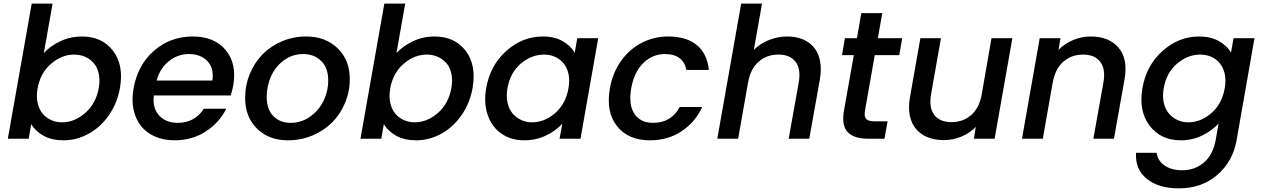

<svg xmlns="http://www.w3.org/2000/svg" viewBox="-20 -760 6923 1052"><path d="M220.2 -469.2Q256.3 -508.8 311.3 -534.4Q366.2 -560.1 428.2 -560.1Q539.6 -560.1 599.4 -481.7Q659.2 -403.3 637.2 -277.8Q622.6 -194.8 576.7 -128.9Q530.8 -63 465.6 -27.1Q400.4 8.8 328.1 8.8Q264.2 8.8 219 -16.1Q173.8 -41 150.9 -80.1L137.2 0H22.9L153.8 -740.2H268.1ZM521 -277.8Q528.8 -321.3 521 -356.7Q513.2 -392.1 493.7 -414.3Q474.1 -436.5 446.5 -448.7Q418.9 -460.9 386.2 -460.9Q318.4 -460.9 259.8 -410.6Q201.2 -360.4 186 -275.9Q178.2 -232.4 186 -196.8Q193.8 -161.1 213.1 -137.9Q232.4 -114.7 260 -102.3Q287.6 -89.8 319.8 -89.8Q388.2 -89.8 447 -141.1Q505.9 -192.4 521 -277.8Z M1014.6 -463.9Q954.1 -463.9 905.3 -424.8Q856.4 -385.7 837.9 -318.8H1143.6Q1153.8 -385.3 1116.9 -424.6Q1080.1 -463.9 1014.6 -463.9ZM1219.7 -164.1Q1181.6 -87.9 1107.4 -39.6Q1033.2 8.8 936.5 8.8Q877.4 8.8 830.3 -11.5Q783.2 -31.7 753.4 -68.8Q723.6 -106 711.9 -158.4Q700.2 -210.9 711.9 -275.9Q734.9 -404.8 824.2 -482.4Q913.6 -560.1 1036.6 -560.1Q1154.8 -560.1 1216.8 -485.4Q1278.8 -410.6 1257.8 -291Q1254.9 -272.5 1243.7 -236.8H822.8Q814.5 -168.5 851.6 -127.7Q888.7 -86.9 953.6 -86.9Q1046.9 -86.9 1096.7 -164.1Z M1896.5 -327.1Q1896.5 -257.3 1870.1 -195.1Q1843.8 -132.8 1798.8 -88.1Q1753.9 -43.5 1691.2 -17.3Q1628.4 8.8 1558.6 8.8Q1453.1 8.8 1388.2 -55.2Q1323.2 -119.1 1323.2 -223.1Q1323.2 -292.5 1348.6 -354.5Q1374 -416.5 1418 -461.7Q1461.9 -506.8 1524.2 -533.4Q1586.4 -560.1 1657.2 -560.1Q1763.2 -560.1 1829.8 -495.6Q1896.5 -431.2 1896.5 -327.1ZM1441.4 -228Q1441.4 -160.6 1477.8 -123.8Q1514.2 -86.9 1572.3 -86.9Q1629.9 -86.9 1677.5 -119.6Q1725.1 -152.3 1751.7 -205.8Q1778.3 -259.3 1778.3 -319.8Q1778.3 -388.7 1739.5 -426.3Q1700.7 -463.9 1641.6 -463.9Q1583.5 -463.9 1537.1 -430.7Q1490.7 -397.5 1466.1 -344Q1441.4 -290.5 1441.4 -228Z M2152.3 -469.2Q2188.5 -508.8 2243.4 -534.4Q2298.3 -560.1 2360.4 -560.1Q2471.7 -560.1 2531.5 -481.7Q2591.3 -403.3 2569.3 -277.8Q2554.7 -194.8 2508.8 -128.9Q2462.9 -63 2397.7 -27.1Q2332.5 8.8 2260.3 8.8Q2196.3 8.8 2151.1 -16.1Q2106 -41 2083 -80.1L2069.3 0H1955.1L2085.9 -740.2H2200.2ZM2453.1 -277.8Q2460.9 -321.3 2453.1 -356.7Q2445.3 -392.1 2425.8 -414.3Q2406.2 -436.5 2378.7 -448.7Q2351.1 -460.9 2318.4 -460.9Q2250.5 -460.9 2191.9 -410.6Q2133.3 -360.4 2118.2 -275.9Q2110.4 -232.4 2118.2 -196.8Q2126 -161.1 2145.3 -137.9Q2164.6 -114.7 2192.1 -102.3Q2219.7 -89.8 2252 -89.8Q2320.3 -89.8 2379.2 -141.1Q2438 -192.4 2453.1 -277.8Z M2644 -277.8Q2666 -402.8 2754.6 -481.4Q2843.3 -560.1 2954.1 -560.1Q3018.6 -560.1 3062.7 -534.7Q3106.9 -509.3 3128.9 -471.2L3143.1 -550.8H3257.8L3160.6 0H3045.9L3061 -82Q3025.4 -43 2970.9 -17.1Q2916.5 8.8 2852.1 8.8Q2780.8 8.8 2728.3 -27.1Q2675.8 -63 2652.6 -128.9Q2629.4 -194.8 2644 -277.8ZM3094.7 -275.9Q3102.5 -320.3 3095 -354.7Q3087.4 -389.2 3068.1 -412.8Q3048.8 -436.5 3021.2 -448.7Q2993.7 -460.9 2960.9 -460.9Q2892.6 -460.9 2834.2 -411.9Q2775.9 -362.8 2760.7 -277.8Q2752.9 -234.4 2760.7 -198.2Q2768.6 -162.1 2788.1 -138.9Q2807.6 -115.7 2835.2 -102.8Q2862.8 -89.8 2895 -89.8Q2963.4 -89.8 3021.5 -140.1Q3079.6 -190.4 3094.7 -275.9Z M3321.8 -275.9Q3336.4 -360.4 3382.3 -425.3Q3428.2 -490.2 3495.6 -525.1Q3563 -560.1 3641.6 -560.1Q3741.7 -560.1 3798.6 -512.5Q3855.5 -464.8 3863.8 -377H3740.7Q3733.4 -418 3703.9 -440.9Q3674.3 -463.9 3624.5 -463.9Q3554.7 -463.9 3504.4 -414.3Q3454.1 -364.7 3438.5 -275.9Q3422.9 -186.5 3455.8 -136.7Q3488.8 -86.9 3558.6 -86.9Q3657.7 -86.9 3704.6 -173.8H3827.6Q3789.1 -90.3 3714.4 -40.8Q3639.6 8.8 3541.5 8.8Q3421.9 8.8 3360.4 -69.3Q3298.8 -147.5 3321.8 -275.9Z M3910.2 0 4041 -740.2H4155.3L4110.4 -486.8Q4145 -521.5 4193.4 -540.8Q4241.7 -560.1 4294.4 -560.1Q4340.8 -560.1 4377.9 -544.9Q4415 -529.8 4439.7 -500.2Q4464.4 -470.7 4473.1 -426.8Q4481.9 -382.8 4472.2 -325.2L4414.1 0H4301.3L4356.4 -308.1Q4369.1 -382.3 4338.9 -421.6Q4308.6 -460.9 4245.1 -460.9Q4180.7 -460.9 4136.2 -421.6Q4091.8 -382.3 4079.1 -308.1V-310.1L4024.4 0Z M4604 -152.8 4658.2 -458H4593.3L4609.4 -550.8H4675.3L4699.2 -688H4814L4790 -550.8H4923.3L4907.2 -458H4772.9L4719.2 -152.8Q4713.9 -121.6 4725.8 -108.4Q4737.8 -95.2 4772.9 -95.2H4843.3L4826.2 0H4736.3Q4659.2 0 4624.8 -36.1Q4590.3 -72.3 4604 -152.8Z M5526.9 -550.8 5429.7 0H5315.9L5326.7 -64.9Q5293.9 -30.8 5247.3 -11.5Q5200.7 7.8 5151.9 7.8Q5103 7.8 5064.5 -7.3Q5025.9 -22.5 5000.2 -52Q4974.6 -81.5 4965.3 -125.5Q4956.1 -169.4 4965.8 -227.1L5022.9 -550.8H5135.7L5081.5 -244.1Q5068.8 -169.9 5099.1 -130.4Q5129.4 -90.8 5192.9 -90.8Q5255.9 -90.8 5299.8 -128.4Q5343.8 -166 5357.9 -236.8L5412.6 -550.8Z M5970.7 0 6025.9 -308.1Q6038.6 -382.3 6008.3 -421.6Q5978 -460.9 5914.6 -460.9Q5850.1 -460.9 5805.7 -421.6Q5761.2 -382.3 5748.5 -308.1V-311L5693.8 0H5579.6L5676.8 -550.8H5790.5L5779.8 -486.8Q5813.5 -521.5 5860.4 -540.8Q5907.2 -560.1 5956.5 -560.1Q6056.6 -560.1 6108.9 -498.5Q6161.1 -437 6141.6 -325.2L6083.5 0Z M6239.7 -277.8Q6261.7 -402.8 6350.3 -481.4Q6439 -560.1 6549.8 -560.1Q6613.3 -560.1 6658.7 -534.7Q6704.1 -509.3 6724.6 -471.2L6738.8 -550.8H6853.5L6755.4 8.8Q6734.9 124.5 6649.9 198.2Q6564.9 272 6439.5 272Q6327.6 272 6263.2 219.7Q6198.7 167.5 6204.6 77.1H6317.4Q6322.8 120.1 6360.6 146.5Q6398.4 172.9 6457.5 172.9Q6526.4 172.9 6576.2 130.6Q6626 88.4 6640.6 8.8L6656.7 -83Q6621.1 -43.9 6566.9 -17.6Q6512.7 8.8 6449.7 8.8Q6339.4 8.8 6278.6 -71.8Q6217.8 -152.3 6239.7 -277.8ZM6690.4 -275.9Q6698.2 -320.3 6690.7 -354.7Q6683.1 -389.2 6663.8 -412.8Q6644.5 -436.5 6616.9 -448.7Q6589.4 -460.9 6556.6 -460.9Q6488.3 -460.9 6429.9 -411.9Q6371.6 -362.8 6356.4 -277.8Q6348.6 -234.4 6356.4 -198.2Q6364.3 -162.1 6383.8 -138.9Q6403.3 -115.7 6430.9 -102.8Q6458.5 -89.8 6490.7 -89.8Q6559.1 -89.8 6617.2 -140.1Q6675.3 -190.4 6690.4 -275.9Z"/></svg>

Font: SVN-Poppins Medium
Style: Italic
Weight: 500
Italic angle: -10°
Designer: Ninad Kale (Devanagari), Jonny Pinhorn (Latin)
Foundry: Indian Type Foundry
Version: Version 3.002 2017